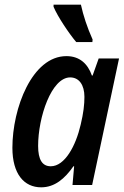

<svg xmlns="http://www.w3.org/2000/svg" viewBox="-20 -791 532 821"><path d="M306 -611H375L376 -622C353 -673 336 -725 326 -771H209V-762C227 -719 275 -648 306 -611ZM197 -80C161 -80 143 -108 143 -167C143 -290 200 -460 280 -460C318 -460 341 -428 341 -377C341 -344 337 -308 325 -258C304 -167 257 -80 197 -80ZM156 10C214 10 257 -27 294 -80H297L290 0H374L489 -541H402L376 -468H373C355 -519 320 -551 264 -551C117 -551 33 -328 33 -159C33 -47 83 10 156 10Z"/></svg>

Font: Noto Sans Display SemiCondensed Medium
Style: Italic
Weight: 500
Width: 4
Italic angle: -12°
Designer: Monotype Design Team
Foundry: Monotype Imaging Inc.
Version: Version 1.900